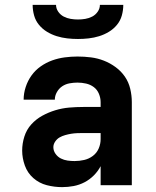

<svg xmlns="http://www.w3.org/2000/svg" viewBox="-20 -760 640 788"><path d="M235 8Q203 8 172 0Q141 -8 117 -29Q93 -50 82 -80.5Q71 -111 71 -142Q71 -171 80 -199.5Q89 -228 108.5 -249.5Q128 -271 153.5 -285Q179 -299 207 -307.5Q235 -316 264 -318.5Q293 -321 322 -321H393V-341Q393 -358 386 -375Q379 -392 365 -402.5Q351 -413 333.5 -417Q316 -421 298 -421Q282 -421 265.5 -418Q249 -415 235.5 -406Q222 -397 213.5 -382Q205 -367 205 -351H77Q77 -377 85.5 -403Q94 -429 109.5 -450.5Q125 -472 147 -487.5Q169 -503 194 -512Q219 -521 245.5 -524.5Q272 -528 298 -528Q326 -528 353.5 -524.5Q381 -521 406.5 -511Q432 -501 454.5 -484.5Q477 -468 492.5 -445.5Q508 -423 514.5 -395.5Q521 -368 521 -341V0H393V-78Q382 -57 365 -40Q348 -23 327 -12Q306 -1 282.5 3.5Q259 8 235 8ZM286 -99Q306 -99 325.5 -103.5Q345 -108 361 -120Q377 -132 385 -150.5Q393 -169 393 -189V-214H322Q310 -214 297 -213.5Q284 -213 272 -211Q260 -209 247.5 -205.5Q235 -202 224.5 -196Q214 -190 206.5 -179Q199 -168 199 -156Q199 -141 208 -128.5Q217 -116 230 -109.5Q243 -103 257.5 -101Q272 -99 286 -99ZM300 -600Q278 -600 256 -602.5Q234 -605 213 -611.5Q192 -618 173 -629.5Q154 -641 140 -658Q126 -675 120 -696.5Q114 -718 114 -740H210Q210 -725 219 -712Q228 -699 241.5 -692Q255 -685 270 -682.5Q285 -680 300 -680Q315 -680 330 -682.5Q345 -685 358.5 -692Q372 -699 381 -712Q390 -725 390 -740H486Q486 -718 480 -696.5Q474 -675 460 -658Q446 -641 427 -629.5Q408 -618 387 -611.5Q366 -605 344 -602.5Q322 -600 300 -600Z"/></svg>

Font: Iosevka SS04 XBd Ex
Style: Regular
Weight: 800
Width: 7
Monospace: yes
Designer: Belleve Invis
Foundry: Belleve Invis
Version: Version 19.0.0; ttfautohint (v1.8.4)